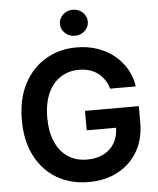

<svg xmlns="http://www.w3.org/2000/svg" viewBox="-62 -999 874 1061"><g transform="rotate(-5 375.0 -468.0)"><path d="M387.7 9.8Q286.6 9.8 210.2 -35.6Q133.8 -81.1 91.1 -164.6Q48.3 -248 48.3 -362.8Q48.3 -480.5 92.5 -564.2Q136.7 -647.9 212.6 -692.6Q288.6 -737.3 383.8 -737.3Q444.8 -737.3 497.3 -719.7Q549.8 -702.1 590.8 -669.4Q631.8 -636.7 658 -592.3Q684.1 -547.9 691.9 -494.1H549.8Q541.5 -521.5 526.9 -543.5Q512.2 -565.4 491.5 -581.1Q470.7 -596.7 444.3 -604.7Q418 -612.8 386.2 -612.8Q328.6 -612.8 284.2 -584Q239.7 -555.2 214.6 -499.5Q189.5 -443.8 189.5 -364.3Q189.5 -284.2 214.4 -228.8Q239.3 -173.3 283.9 -144Q328.6 -114.7 388.7 -114.7Q442.4 -114.7 481.7 -135Q521 -155.3 542.2 -192.6Q563.5 -230 563.5 -280.8L594.2 -275.9H400.4V-383.8H699.2V-294.9Q699.2 -200.2 658.9 -132.1Q618.7 -64 548.6 -27.1Q478.5 9.8 387.7 9.8ZM381.3 -801.8Q349.6 -801.8 326.9 -823Q304.2 -844.2 304.2 -874Q304.2 -904.3 326.9 -925.3Q349.6 -946.3 381.3 -946.3Q413.6 -946.3 436.3 -925.3Q459 -904.3 459 -874Q459 -844.2 436.3 -823Q413.6 -801.8 381.3 -801.8Z"/></g></svg>

Font: Inter
Style: 650
Weight: 650
Designer: Rasmus Andersson
Foundry: rsms
Version: Version 4.001;git-66647c0bb